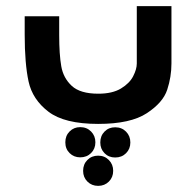

<svg xmlns="http://www.w3.org/2000/svg" viewBox="-20 -404 640 626"><path d="M60.5 -291V-351H173V-289.5Q173 -226 179.8 -187.8Q186.5 -149.5 214 -124Q241.5 -98.5 300.5 -98.5Q346.5 -98.5 374.5 -115.5Q402.5 -132.5 414.2 -155.5Q426 -178.5 426 -197V-384H539V-197Q539 -153.5 525.2 -111.5Q511.5 -69.5 458.5 -34.8Q405.5 0 300 0Q190 0 138 -39.8Q86 -79.5 73.2 -138Q60.5 -196.5 60.5 -291ZM349 153Q349 174 335 188Q321 202 300 202Q279 202 265 188Q251 174 251 153Q251 131.5 265 117.5Q279 103.5 300 103.5Q321 103.5 335 117.8Q349 132 349 153ZM291 60Q291 81 277 95Q263 109 241.5 109Q221 109 207 95.2Q193 81.5 193 60Q193 38.5 207 24.5Q221 10.5 241.5 10.5Q263 10.5 277 24.8Q291 39 291 60ZM405 60.5Q405 81.5 391 95.5Q377 109.5 355.5 109.5Q334.5 109.5 320.8 95.5Q307 81.5 307 60.5Q307 39 320.8 25Q334.5 11 355.5 11Q377 11 391 25.2Q405 39.5 405 60.5Z"/></svg>

Font: JuliaMono ExtraBold
Style: Regular
Weight: 800
Monospace: yes
Designer: cormullion
Foundry: corm
Version: Version 0.055; ttfautohint (v1.8.4)